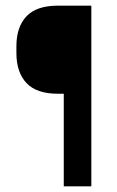

<svg xmlns="http://www.w3.org/2000/svg" viewBox="-20 -659 414 679"><path d="M184.5 -327.5Q109 -327.5 73.5 -365.5Q38 -403.5 38 -471.5V-495.5Q38 -563.5 73.5 -601.2Q109 -639 184.5 -639H230L230.5 -327.5ZM303 0H205.5V-639H303Z"/></svg>

Font: Anek Latin Medium
Style: Regular
Weight: 500
Designer: Yesha Goshar
Foundry: Ek Type
Version: Version 1.003